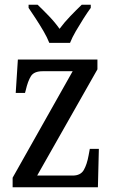

<svg xmlns="http://www.w3.org/2000/svg" viewBox="-20 -786 479 806"><path d="M33 0V-40L285 -487H159Q123 -487 110 -466.5Q97 -446 88 -407L85 -396H46L55 -536H389V-495L136 -49H285Q318 -49 331.5 -72Q345 -95 352 -134L357 -161H395L391 0ZM187 -606Q178 -629 162.5 -655.5Q147 -682 130 -708Q113 -734 100 -753V-766H138Q161 -744 186 -718Q211 -692 230 -665Q250 -692 275 -718Q300 -744 323 -766H361V-753Q347 -734 330.5 -708Q314 -682 298.5 -655.5Q283 -629 274 -606Z"/></svg>

Font: Noto Serif Georgian Condensed
Style: Regular
Weight: 400
Width: 3
Designer: Monotype Design Team, Akaki Razmadze
Foundry: Google LLC
Version: Version 2.003; ttfautohint (v1.8.4.7-5d5b)